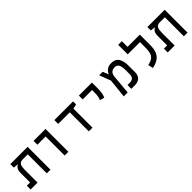

<svg xmlns="http://www.w3.org/2000/svg" viewBox="310 -2102 3482 3482"><g transform="rotate(-45 2051.0 -361.0)"><path d="M522 0H427.7V-488.3H293Q229 -483.9 210 -443.4Q190.9 -402.8 190.9 -326.2V0H13.7V-97.7H96.7V-335.4Q96.7 -405.3 118.2 -438Q139.6 -470.7 170.9 -484.9V-488.3H165L78.6 -498V-585.9H522Z M885.7 0V-488.3H674.3V-585.9H981V0Z M1505.4 0V-488.3H1208V-585.9H1688V-508.3L1599.6 -488.8V0Z M2134.3 -232.4 2048.8 -256.8Q2064.5 -293 2070.8 -332.3Q2077.1 -371.6 2077.1 -428.2V-487.8H1836.4V-585.9H2170.9V-428.2Q2170.9 -371.6 2162.6 -320.3Q2154.3 -269 2134.3 -232.4Z M2402.3 0 2440.9 -366.7 2356.9 -585.9H2447.3L2489.3 -479H2494.6Q2504.9 -502.9 2524.7 -528.3Q2544.4 -553.7 2578.9 -571.3Q2613.3 -588.9 2667 -588.9Q2771 -588.9 2814.2 -520.8Q2857.4 -452.6 2857.4 -336.4V-167Q2857.4 -110.4 2835.7 -73.2Q2814 -36.1 2777.8 -18.1Q2741.7 0 2698.2 0H2596.2V-98.1H2662.6Q2701.7 -98.1 2732.2 -121.6Q2762.7 -145 2762.7 -204.6V-318.8Q2762.7 -398.9 2740.5 -445.1Q2718.3 -491.2 2657.2 -491.2Q2605 -491.2 2573.2 -461.9Q2541.5 -432.6 2536.1 -373.5L2502.4 0Z M3399.9 -585.9V-318.4Q3399.9 -222.2 3374 -155.8Q3348.1 -89.4 3291 -49.3Q3233.9 -9.3 3140.1 9.3L3118.2 -87.4Q3197.8 -104.5 3237.8 -135.7Q3277.8 -167 3291.7 -219Q3305.7 -271 3305.7 -351.1V-488.3H2991.7V-732.4H3085.9V-585.9Z M4037.6 0H3943.4V-488.3H3808.6Q3744.6 -483.9 3725.6 -443.4Q3706.5 -402.8 3706.5 -326.2V0H3529.3V-97.7H3612.3V-335.4Q3612.3 -405.3 3633.8 -438Q3655.3 -470.7 3686.5 -484.9V-488.3H3680.7L3594.2 -498V-585.9H4037.6Z"/></g></svg>

Font: CaskaydiaCove NFP
Style: Regular
Weight: 400
Designer: Aaron Bell
Foundry: Saja Typeworks
Version: Version 2111.001; VTT 6.35;Nerd Fonts 3.1.1